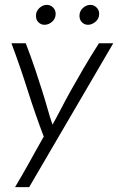

<svg xmlns="http://www.w3.org/2000/svg" viewBox="-20 -578 486 790"><path d="M100 192H42Q58 165 71.5 141.5Q85 118 98.5 94Q112 70 126.5 43.5Q141 17 160 -16Q125 -108 93.5 -207.5Q62 -307 27 -400H86Q109 -340 125 -292Q141 -244 153.5 -204.5Q166 -165 175.5 -131Q185 -97 196 -65Q214 -97 231.5 -131Q249 -165 271 -204.5Q293 -244 321 -292Q349 -340 387 -400H446ZM307 -513Q307 -532 321 -545Q335 -558 352 -558Q366 -558 377 -547.5Q388 -537 388 -521Q388 -501 373 -488.5Q358 -476 342 -476Q328 -476 317.5 -486Q307 -496 307 -513ZM128 -513Q128 -532 142 -545Q156 -558 173 -558Q187 -558 198 -547.5Q209 -537 209 -521Q209 -501 194.5 -488.5Q180 -476 163 -476Q149 -476 138.5 -486Q128 -496 128 -513Z"/></svg>

Font: Josefin Sans
Style: Italic
Weight: 400
Italic angle: -7.5°
Designer: Santiago Orozco
Foundry: Typemade